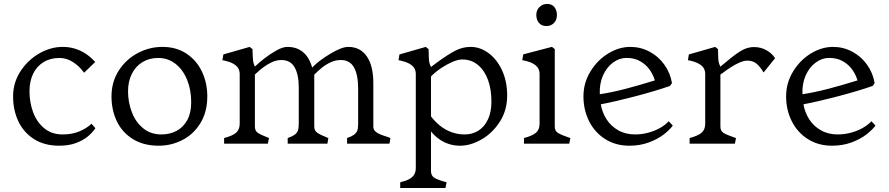

<svg xmlns="http://www.w3.org/2000/svg" viewBox="-20 -714 4415 954"><path d="M45 -235Q45 -303.2 81.6 -359.6Q118.2 -416 175.1 -448.5Q232 -481 291 -481Q323 -481 351.5 -472.5Q380 -464 404.5 -448Q429 -432 449 -410L453 -406L397.8 -352.5Q396.8 -354.5 394.8 -356.5Q374.5 -384.8 342.9 -405.4Q311.2 -426 275.2 -426Q229.5 -426 195.8 -405Q162 -384 144.2 -346.8Q126.5 -309.5 126.5 -260.5Q126.5 -206.8 143.9 -158.2Q161.2 -109.8 198.4 -77.9Q235.5 -46 291.5 -46Q337.5 -46 373.6 -60.9Q409.8 -75.8 432 -97Q433.8 -98.2 434.8 -99.2L453.8 -77.2L452.8 -75.2Q437.8 -53.5 415 -34.9Q392.2 -16.2 356.9 -3.1Q321.5 10 274.2 10Q200.5 10 148.9 -23Q97.2 -56 71.1 -111.5Q45 -167 45 -235Z M534 -235Q534 -307 569.9 -363Q605.8 -419 664 -450Q722.2 -481 786.8 -481Q856.2 -481 906.6 -447.5Q957 -414 983.5 -358Q1010 -302 1010 -235Q1010 -158 976 -102.5Q942 -47 886.8 -18.5Q831.5 10 768.8 10Q693.2 10 640.1 -23Q587 -56 560.5 -111.5Q534 -167 534 -235ZM930 -205.2Q930 -267.8 909.5 -317.9Q889 -368 851.9 -397Q814.8 -426 765.8 -426Q721.5 -426 687.4 -405Q653.2 -384 634.8 -346.4Q616.2 -308.8 616.2 -260.5Q616.2 -206.8 634.8 -157.5Q653.2 -108.2 690.8 -77.1Q728.2 -46 782 -46Q824.2 -46 857.8 -64Q891.2 -82 910.6 -117.5Q930 -153 930 -205.2Z M1407.8 -481Q1385.5 -481 1354.4 -463.8Q1323.2 -446.5 1293.9 -423.8Q1264.5 -401 1246.5 -383Q1239.8 -397 1237.9 -410.1Q1236 -423.2 1235.2 -451.2L1234.5 -470L1220.5 -481L1089.8 -443.5L1085 -415Q1119.8 -408.2 1137.9 -398.1Q1156 -388 1163.5 -375.4Q1171 -362.8 1171 -346.2V-99.5Q1171 -69.8 1152.8 -54.2Q1134.5 -38.8 1093.5 -28.2V0H1311L1316.5 -28.2L1311 -30.5Q1275.5 -44 1261 -54Q1246.5 -64 1246.5 -84.5V-343.5Q1250.8 -347.8 1252 -348.8Q1272.8 -367.8 1290.4 -381Q1308 -394.2 1331 -405Q1354 -415.8 1378 -415.8Q1423.2 -415.8 1443.9 -379.4Q1464.5 -343 1464.5 -278.5V-99.5V-96.8Q1464.2 -74 1459.4 -63.1Q1454.5 -52.2 1443.2 -44Q1432 -35.8 1409.5 -28.2V0H1606.8L1611.5 -28.2Q1608.5 -29.8 1605.2 -30.5Q1571.5 -44 1556.5 -54.4Q1541.5 -64.8 1541.5 -84.5V-343Q1560.5 -362.5 1579.9 -378Q1599.2 -393.5 1623.2 -404.6Q1647.2 -415.8 1673 -415.8Q1718.5 -415.8 1739 -378.8Q1759.5 -341.8 1759.5 -273.5V-99.5V-96.8Q1759.2 -74 1754.4 -63.1Q1749.5 -52.2 1738.2 -44Q1727 -35.8 1704.5 -28.2V0H1915.2L1920 -28.2L1908 -32.8Q1882 -41 1867.5 -47.1Q1853 -53.2 1844 -62Q1835 -70.8 1835 -84.5V-300.8Q1835 -386.5 1802.6 -433.8Q1770.2 -481 1710.2 -481Q1677.5 -481 1620 -446.2Q1562.5 -411.5 1531.2 -378.5Q1521.8 -410.8 1506.1 -433Q1490.5 -455.2 1466.1 -468.1Q1441.8 -481 1407.8 -481Z M2266.2 10Q2318 10 2372.4 -21.1Q2426.8 -52.2 2463.4 -109Q2500 -165.8 2500 -239.2Q2500 -309.8 2474.4 -364.9Q2448.8 -420 2407 -450.5Q2365.2 -481 2318.8 -481Q2278 -481 2240.9 -461.5Q2203.8 -442 2152.2 -404.2Q2146.2 -399.5 2121.5 -381.2Q2114 -395.5 2112.1 -409.8Q2110.2 -424 2110.2 -449.2L2109.5 -470L2095.5 -481L1964.8 -443.5L1960 -415Q1994.8 -408.2 2012.9 -398.1Q2031 -388 2038.5 -375.4Q2046 -362.8 2046 -346.2V120.5Q2046 141.2 2037.4 154.5Q2028.8 167.8 2012.5 176.4Q1996.2 185 1968.5 191.8V220H2193.5L2199 191.8Q2155 179.8 2138.2 169.5Q2121.5 159.2 2121.5 135.5V-60.8Q2139.2 -39 2161.5 -23.1Q2183.8 -7.2 2210.1 1.4Q2236.5 10 2266.2 10ZM2125.8 -338.5Q2147.2 -359.5 2173.5 -376.9Q2199.8 -394.2 2227.9 -406.4Q2256 -418.5 2276.8 -418.5Q2322.5 -418.5 2355.2 -390.9Q2388 -363.2 2404.9 -316.4Q2421.8 -269.5 2421.8 -210.2Q2421.8 -157.8 2404.6 -121Q2387.5 -84.2 2357.5 -65.1Q2327.5 -46 2289.5 -46Q2253 -46 2222.4 -57.6Q2191.8 -69.2 2166.8 -89.1Q2141.8 -109 2121.5 -135.5V-334.2Z M2661 -99.5V-346.5Q2661 -363 2653.5 -375.6Q2646 -388.2 2627.9 -398.4Q2609.8 -408.5 2575 -415.2L2579.8 -443.8L2722.5 -481.2L2736.5 -470.2V-84.5Q2736.5 -63.2 2752.8 -53.2Q2769 -43.2 2811 -29L2814 -28.2L2808.5 0H2583.5V-28.2Q2624.5 -38.8 2642.8 -54.2Q2661 -69.8 2661 -99.5ZM2747.2 -639.5Q2747.2 -663.2 2734.5 -678.9Q2721.8 -694.5 2698.8 -694.5Q2676.8 -694.5 2660.8 -679.2Q2644.8 -664 2644.8 -639.5Q2644.8 -615.8 2657.9 -600.1Q2671 -584.5 2695.5 -584.5Q2716.8 -584.5 2732 -599.2Q2747.2 -614 2747.2 -639.5Z M2879 -235Q2879 -301.8 2913.4 -358.4Q2947.8 -415 3001.6 -448Q3055.5 -481 3112 -481Q3162.8 -481 3207 -457.6Q3251.2 -434.2 3280.8 -393.1Q3310.2 -352 3319 -301L3309 -287Q3239.2 -262.5 3137.2 -235.6Q3035.2 -208.8 2965.2 -195.8Q2971.8 -155.8 2993.6 -121.5Q3015.5 -87.2 3051.9 -66.6Q3088.2 -46 3135.5 -46Q3168.5 -46 3200.8 -54.6Q3233 -63.2 3259.4 -78.1Q3285.8 -93 3302.8 -111.5L3323 -90Q3308.5 -70 3278.9 -46.6Q3249.2 -23.2 3204.8 -6.6Q3160.2 10 3107.5 10Q3038.8 10 2986.9 -23Q2935 -56 2907 -112Q2879 -168 2879 -235ZM3233.8 -314.5Q3225.2 -343.2 3207.6 -368.1Q3190 -393 3161.2 -409.6Q3132.5 -426.2 3093 -426.2Q3057.2 -426.2 3025.8 -403Q2994.2 -379.8 2976.1 -338.8Q2958 -297.8 2960.2 -245.8Q3020 -254.8 3087.9 -272.5Q3155.8 -290.2 3233.8 -314.5Z M3484 -346.2V-99.5Q3484 -69.8 3465.8 -54.2Q3447.5 -38.8 3406.5 -28.2V0H3631.5L3637 -28.2L3634 -29Q3592 -43.2 3575.8 -53.2Q3559.5 -63.2 3559.5 -84.5V-343.5Q3563.8 -347.5 3567.8 -349.2Q3589.8 -366 3611.1 -379.8Q3632.5 -393.5 3654.2 -403.1Q3676 -412.8 3693.2 -412.8Q3722.2 -412.8 3740.5 -396.5Q3758.8 -380.2 3774 -353.8L3831.2 -424.8L3829.2 -427.8Q3814 -450.2 3786.9 -465.2Q3759.8 -480.2 3725.8 -480.2Q3693.2 -480.2 3662 -461.5Q3630.8 -442.8 3590 -408Q3574.8 -395.5 3559.5 -383Q3552 -396.5 3550.1 -410.4Q3548.2 -424.2 3548.2 -448.8L3547.5 -470L3533.5 -481L3402.8 -443.5L3398 -415Q3432.8 -408.2 3450.9 -398.1Q3469 -388 3476.5 -375.4Q3484 -362.8 3484 -346.2Z M3886 -235Q3886 -301.8 3920.4 -358.4Q3954.8 -415 4008.6 -448Q4062.5 -481 4119 -481Q4169.8 -481 4214 -457.6Q4258.2 -434.2 4287.8 -393.1Q4317.2 -352 4326 -301L4316 -287Q4246.2 -262.5 4144.2 -235.6Q4042.2 -208.8 3972.2 -195.8Q3978.8 -155.8 4000.6 -121.5Q4022.5 -87.2 4058.9 -66.6Q4095.2 -46 4142.5 -46Q4175.5 -46 4207.8 -54.6Q4240 -63.2 4266.4 -78.1Q4292.8 -93 4309.8 -111.5L4330 -90Q4315.5 -70 4285.9 -46.6Q4256.2 -23.2 4211.8 -6.6Q4167.2 10 4114.5 10Q4045.8 10 3993.9 -23Q3942 -56 3914 -112Q3886 -168 3886 -235ZM4240.8 -314.5Q4232.2 -343.2 4214.6 -368.1Q4197 -393 4168.2 -409.6Q4139.5 -426.2 4100 -426.2Q4064.2 -426.2 4032.8 -403Q4001.2 -379.8 3983.1 -338.8Q3965 -297.8 3967.2 -245.8Q4027 -254.8 4094.9 -272.5Q4162.8 -290.2 4240.8 -314.5Z"/></svg>

Font: TMT Limkin
Style: Regular
Weight: 400
Designer: Gabriel Drozdov
Version: Version 1.000;Glyphs 3.1.2 (3151)